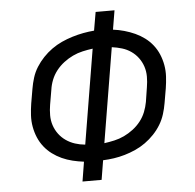

<svg xmlns="http://www.w3.org/2000/svg" viewBox="-52 -788 855 841"><g transform="rotate(-5 375.0 -367.5)"><path d="M277 0 291 -86Q266 -89 241.5 -95Q217 -101 195 -111Q173 -121 153.5 -135.5Q134 -150 119 -169Q104 -188 94.5 -210.5Q85 -233 80.5 -258Q76 -283 77.5 -309Q79 -335 83 -360L94 -424Q98 -448 105.5 -472Q113 -496 126.5 -517.5Q140 -539 158 -558Q176 -577 197 -592Q218 -607 241 -617.5Q264 -628 288.5 -635.5Q313 -643 337 -647.5Q361 -652 385 -654L399 -735H482L468 -651Q493 -648 517.5 -641Q542 -634 564 -624Q586 -614 605.5 -599.5Q625 -585 640 -566Q655 -547 664.5 -524.5Q674 -502 678.5 -477Q683 -452 681.5 -426Q680 -400 676 -375L665 -311Q661 -287 653.5 -263Q646 -239 633 -217.5Q620 -196 602 -177Q584 -158 563 -143Q542 -128 518.5 -117.5Q495 -107 471 -100Q447 -93 423 -89.5Q399 -86 375 -85L361 0ZM303 -160 372 -576Q350 -573 327.5 -568Q305 -563 284 -553Q263 -543 244 -528.5Q225 -514 210.5 -495.5Q196 -477 187.5 -455.5Q179 -434 176 -412L165 -348Q161 -325 161 -301.5Q161 -278 168 -257Q175 -236 188 -218.5Q201 -201 219 -188.5Q237 -176 258.5 -169Q280 -162 303 -160ZM387 -159Q409 -162 431.5 -167Q454 -172 475 -182Q496 -192 515 -206.5Q534 -221 548.5 -239.5Q563 -258 571.5 -279.5Q580 -301 584 -323L594 -387Q598 -410 598 -433.5Q598 -457 591 -478Q584 -499 571 -516.5Q558 -534 540 -546.5Q522 -559 500.5 -565.5Q479 -572 456 -575Z"/></g></svg>

Font: Zed Sans Extended
Style: Italic
Weight: 400
Width: 7
Italic angle: -9°
Designer: Belleve Invis
Foundry: Belleve Invis
Version: Version 1.0.0; ttfautohint (v1.8.4)